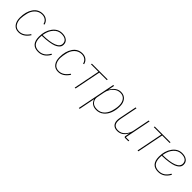

<svg xmlns="http://www.w3.org/2000/svg" viewBox="293 -1829 3340 3340"><g transform="rotate(45 1963.0 -159.0)"><path d="M223 12Q145 12 103 -42.5Q61 -97 61 -186Q61 -331 124.5 -424.5Q188 -518 301 -518Q359 -518 399.5 -486.5Q440 -455 451 -403L432 -398Q421 -446 385.5 -472.5Q350 -499 299 -499Q223 -499 168 -444.5Q113 -390 96 -297L87 -248Q81 -212 81 -186Q81 -107 116.5 -57Q152 -7 223 -7Q329 -7 405 -123L422 -114Q341 12 223 12Z M706 12Q530 12 530 -187Q530 -327 599.5 -422.5Q669 -518 777 -518Q849 -518 892 -485Q935 -452 935 -395Q935 -373 928.5 -354Q922 -335 898 -312.5Q874 -290 834.5 -274Q795 -258 723 -246.5Q651 -235 554 -233Q551 -203 551 -189Q551 -94 589.5 -50.5Q628 -7 706 -7Q829 -7 895 -132L914 -124Q840 12 706 12ZM775 -499Q693 -499 635 -435Q577 -371 559 -269L556 -252Q913 -258 913 -395Q913 -443 879 -471Q845 -499 775 -499Z M1197 12Q1119 12 1077 -42.5Q1035 -97 1035 -186Q1035 -331 1098.5 -424.5Q1162 -518 1275 -518Q1333 -518 1373.5 -486.5Q1414 -455 1425 -403L1406 -398Q1395 -446 1359.5 -472.5Q1324 -499 1273 -499Q1197 -499 1142 -444.5Q1087 -390 1070 -297L1061 -248Q1055 -212 1055 -186Q1055 -107 1090.5 -57Q1126 -7 1197 -7Q1303 -7 1379 -123L1396 -114Q1315 12 1197 12Z M1598 0 1695 -487H1511L1515 -506H1904L1900 -487H1716L1619 0Z M1899 200 2040 -506H2061L2039 -395H2042Q2112 -518 2223 -518Q2300 -518 2343 -465.5Q2386 -413 2386 -330Q2386 -236 2357.5 -159.5Q2329 -83 2271.5 -35.5Q2214 12 2137 12Q2075 12 2035 -16.5Q1995 -45 1981 -93H1978L1920 200ZM2137 -7Q2221 -7 2276.5 -65Q2332 -123 2352 -224L2359 -259Q2365 -292 2365 -330Q2365 -404 2329 -451.5Q2293 -499 2223 -499Q2161 -499 2113 -459Q2039 -399 2020 -302L1992 -160Q1981 -103 2018 -55Q2055 -7 2137 -7Z M2591 -506H2612L2548 -186Q2541 -147 2541 -123Q2541 -7 2655 -7Q2735 -7 2788 -69Q2838 -128 2851 -194L2913 -506H2934L2837 -19H2922L2918 0H2840Q2817 0 2817 -19Q2817 -23 2819 -35L2833 -105H2830Q2768 12 2652 12Q2589 12 2554.5 -22.5Q2520 -57 2520 -120Q2520 -150 2527 -185Z M3144 0 3241 -487H3057L3061 -506H3450L3446 -487H3262L3165 0Z M3658 12Q3482 12 3482 -187Q3482 -327 3551.5 -422.5Q3621 -518 3729 -518Q3801 -518 3844 -485Q3887 -452 3887 -395Q3887 -373 3880.5 -354Q3874 -335 3850 -312.5Q3826 -290 3786.5 -274Q3747 -258 3675 -246.5Q3603 -235 3506 -233Q3503 -203 3503 -189Q3503 -94 3541.5 -50.5Q3580 -7 3658 -7Q3781 -7 3847 -132L3866 -124Q3792 12 3658 12ZM3727 -499Q3645 -499 3587 -435Q3529 -371 3511 -269L3508 -252Q3865 -258 3865 -395Q3865 -443 3831 -471Q3797 -499 3727 -499Z"/></g></svg>

Font: IBM Plex Sans Thin
Style: Italic
Weight: 100
Italic angle: -11.31°
Designer: Mike Abbink, Paul van der Laan, Pieter van Rosmalen
Foundry: Bold Monday
Version: Version 3.0